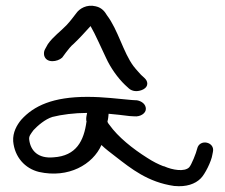

<svg xmlns="http://www.w3.org/2000/svg" viewBox="-20 -732 786 670"><path d="M334 -226C347 -213 366 -199 384 -185C437 -144 496 -96 588 -83H589C630 -79 661 -90 680 -109C695 -123 718 -170 721 -192L723 -202C731 -237 676 -249 668 -213C665 -199 648 -156 640 -148C624 -132 583 -138 552 -152H550C532 -159 514 -168 494 -181C443 -213 392 -254 362 -296C359 -300 356 -303 355 -308C358 -319 358 -326 359 -335C385 -333 406 -330 432 -327L449 -326C469 -324 489 -336 489 -352C489 -368 475 -379 458 -382H457L440 -383C393 -387 342 -394 285 -394C165 -394 98 -363 54 -314C39 -296 24 -270 26 -239C31 -184 67 -144 116 -132C219 -109 304 -158 334 -226ZM97 -278C111 -293 137 -316 163 -324C194 -332 240 -338 284 -338C283 -332 280 -322 281 -313V-311L282 -310V-309C273 -240 246 -188 167 -183C114 -178 87 -205 82 -244C80 -257 87 -264 97 -278ZM455 -414C472 -414 494 -423 494 -440C494 -448 490 -454 485 -459L472 -471C466 -478 456 -488 446 -501C410 -549 392 -628 353 -679C347 -689 337 -705 314 -710C282 -718 257 -701 247 -687C235 -672 228 -661 212 -644C192 -623 165 -604 147 -578L137 -560C133 -553 133 -545 134 -539C141 -510 181 -516 197 -531L211 -550C219 -560 227 -571 237 -579C258 -599 276 -619 296 -641C314 -610 332 -567 350 -530C366 -495 391 -460 416 -436L429 -424C435 -418 445 -414 455 -414Z"/></svg>

Font: Stray Cat
Style: BdExt
Weight: 700
Version: Version 1.0